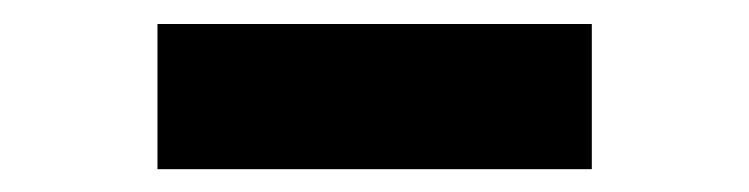

<svg xmlns="http://www.w3.org/2000/svg" viewBox="-20 -792 640 164"><path d="M114.5 -647.5V-771.5H485.5V-647.5Z"/></svg>

Font: Encode Sans Semi Condensed Black
Style: Regular
Weight: 900
Width: 4
Designer: Multiple Designers
Foundry: Impallari Type
Version: Version 2.000